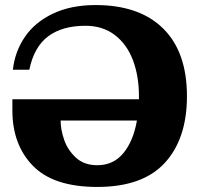

<svg xmlns="http://www.w3.org/2000/svg" viewBox="-20 -730 790 760"><path d="M720 -349Q720 -181 632.5 -85.5Q545 10 365 10Q192 10 110.5 -73.5Q29 -157 29 -293V-337H530V-349Q530 -428 506.5 -491Q483 -554 435 -591Q387 -628 318 -628Q227 -628 171 -586.5Q115 -545 96 -454H31Q39 -526 78.5 -584Q118 -642 189.5 -676Q261 -710 358 -710Q532 -710 626 -617Q720 -524 720 -349ZM522 -253H220Q220 -217 234 -176.5Q248 -136 280.5 -106Q313 -76 365 -76Q429 -76 468.5 -124Q508 -172 522 -253Z"/></svg>

Font: Taviraj
Style: Bold
Weight: 700
Designer: Katatrad Team
Foundry: CadsonDemak
Version: Version 1.001